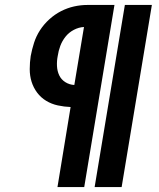

<svg xmlns="http://www.w3.org/2000/svg" viewBox="-20 -755 640 775"><path d="M362 0 484 -735H593L471 0ZM212 0 265 -323Q239 -324 213.5 -329.5Q188 -335 166.5 -348Q145 -361 130 -381Q115 -401 107.5 -425Q100 -449 100 -476Q100 -503 104 -529Q109 -556 117.5 -582.5Q126 -609 141.5 -633Q157 -657 179 -677Q201 -697 226.5 -710Q252 -723 279 -729Q306 -735 333 -735H442L320 0ZM280 -412 319 -646Q298 -645 278 -634.5Q258 -624 244.5 -607Q231 -590 223.5 -570Q216 -550 213 -529Q209 -509 210 -488.5Q211 -468 219 -451Q227 -434 243.5 -423.5Q260 -413 280 -412Z"/></svg>

Font: Iosevka Slab HvExObl
Style: Regular
Weight: 900
Width: 7
Italic angle: -9°
Monospace: yes
Designer: Belleve Invis
Foundry: Belleve Invis
Version: Version 11.1.1; ttfautohint (v1.8.3)